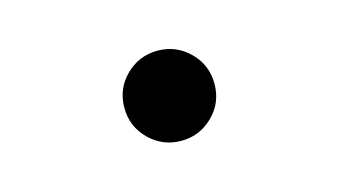

<svg xmlns="http://www.w3.org/2000/svg" viewBox="-39 -545 689 391"><g transform="rotate(-15 306.0 -350.0)"><path d="M306 -255Q267 -255 239 -282.5Q211 -310 211 -350Q211 -390 239 -417.5Q267 -445 306 -445Q345 -445 373 -417.5Q401 -390 401 -350Q401 -310 373 -282.5Q345 -255 306 -255Z"/></g></svg>

Font: Space Mono
Style: Bold
Weight: 700
Monospace: yes
Designer: Colophon Foundry + Benjamin Critton
Foundry: Colophon Foundry & Benjamin Critton
Version: Version 1.003; ttfautohint (v1.8.4.7-5d5b)